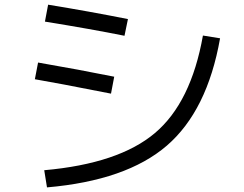

<svg xmlns="http://www.w3.org/2000/svg" viewBox="-20 -770 1040 820"><path d="M168.9 -43Q487.3 -71.3 641.6 -201.7Q795.9 -332 846.7 -618.2L919.9 -606.4Q865.2 -296.9 692.4 -147.9Q519.5 1 180.7 30.3ZM128.9 -431.6 142.6 -502.9Q317.4 -472.7 467.8 -442.4L454.1 -370.1Q215.8 -417 128.9 -431.6ZM171.9 -677.7 185.5 -750Q359.4 -721.7 526.4 -688.5L511.7 -617.2Q371.1 -645.5 171.9 -677.7Z"/></svg>

Font: Mgen+ 1c regular
Style: Regular
Weight: 400
Designer: [Source Han Sans]
Ryoko NISHIZUKA  (kana & ideographs); Paul D. Hunt (Latin, Greek & Cyrillic); Wenlong ZHANG  (bopomofo
Version: Version 1.059.20150602